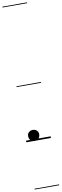

<svg xmlns="http://www.w3.org/2000/svg" viewBox="-182 -1359 595 1853"><g transform="rotate(-10 115.5 -433.0)"><path d="M77.5 1.5Q53 1.5 37.8 -14.2Q22.5 -30 22.5 -55Q22.5 -78 37.8 -92.5Q53 -107 77.5 -107Q93.5 -107 105.5 -100.2Q117.5 -93.5 124.2 -82Q131 -70.5 131 -55Q131 -38.5 124.2 -25.8Q117.5 -13 105.5 -5.8Q93.5 1.5 77.5 1.5ZM77.5 1.5Q53 1.5 37.8 -14.2Q22.5 -30 22.5 -55Q22.5 -78 37.8 -92.5Q53 -107 77.5 -107Q93.5 -107 105.5 -100.2Q117.5 -93.5 124.2 -82Q131 -70.5 131 -55Q131 -38.5 124.2 -25.8Q117.5 -13 105.5 -5.8Q93.5 1.5 77.5 1.5ZM-5 455H236V463H-5ZM-5 -16H236V0H-5ZM-5 -549H236V-541H-5ZM-5 -1329H236V-1321H-5Z"/></g></svg>

Font: Edu SA Dotted Guide
Style: Regular
Weight: 400
Designer: Tina and Corey Anderson, Eben Sorkin, Mirko Velimirovic
Foundry: Google for Education
Version: Version 2.000